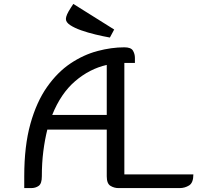

<svg xmlns="http://www.w3.org/2000/svg" viewBox="-20 -962 1009 982"><path d="M616 -70H969Q969 -27 947 -13.5Q925 0 899 0H586Q564 0 545 -11.5Q526 -23 526 -60V-299H222Q209 -247 201.5 -187.5Q194 -128 194 -60Q194 -23 178 -11.5Q162 0 139 0H104V-60Q104 -216 135.5 -328.5Q167 -441 220.5 -517Q274 -593 340.5 -637.5Q407 -682 478.5 -701Q550 -720 616 -720Q650 -720 660 -703Q670 -686 670 -666V-640H616ZM526 -630Q438 -610 364.5 -547Q291 -484 247 -374H526ZM564 -811 542 -770Q508 -776 468.5 -785.5Q429 -795 395 -807Q361 -819 339 -833.5Q317 -848 317 -865Q317 -884 342 -922L355 -942Z"/></svg>

Font: Warnes
Style: Regular
Weight: 400
Designer: Eduardo Rodriguez Tunni
Foundry: Eduardo Rodriguez Tunni
Version: Version 1.002; ttfautohint (v1.8.4.7-5d5b);gftools[0.9.23]